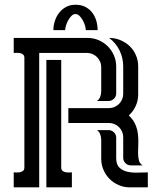

<svg xmlns="http://www.w3.org/2000/svg" viewBox="-20 -807 696 827"><path d="M148.9 -579.1V0H39.1V-64.5Q45.4 -64.5 53.2 -64.2Q61 -64 68.1 -65.7Q75.2 -67.4 80.1 -71.8Q85 -76.2 85 -85.9V-557.6Q85 -566.9 80.1 -571.5Q75.2 -576.2 68.1 -577.9Q61 -579.6 53.2 -579.3Q45.4 -579.1 39.1 -579.1V-643.6H357.4Q382.8 -643.6 405.3 -633.8Q427.7 -624 444.3 -607.4Q460.9 -590.8 470.7 -568.4Q480.5 -545.9 480.5 -520.5V-404.3Q480.5 -391.1 470.7 -381.6Q460.9 -372.1 447.8 -372.1H397.5Q407.7 -378.9 411.9 -390.9Q416 -402.8 416 -414.1V-517.6Q416 -530.3 411.1 -541.5Q406.2 -552.7 397.9 -561Q389.6 -569.3 378.4 -574.2Q367.2 -579.1 354.5 -579.1ZM575.2 -399.9Q575.2 -374 564.5 -350.3Q553.7 -326.7 534.7 -309.6Q554.2 -291.5 563 -271Q571.8 -250.5 574.2 -229Q576.7 -207.5 575.7 -186.8Q574.7 -166 574.7 -147.9Q574.7 -129.9 578.4 -116Q582 -102.1 594.2 -94.7H543.5Q529.8 -94.7 520.3 -104.2Q510.7 -113.8 510.7 -127.4V-215.8Q510.7 -228.5 505.9 -239.7Q501 -251 492.7 -259.3Q484.4 -267.6 473.1 -272.5Q461.9 -277.3 449.2 -277.3H274.4V-341.3H449.2Q461.9 -341.3 473.1 -346.2Q484.4 -351.1 492.7 -359.4Q501 -367.7 505.9 -378.9Q510.7 -390.1 510.7 -402.8V-520.5Q510.7 -557.1 495.1 -589.4Q479.5 -621.6 450.2 -643.6Q476.1 -643.6 498.8 -634Q521.5 -624.5 538.6 -608.2Q555.7 -591.8 565.4 -569.3Q575.2 -546.9 575.2 -520.5ZM243.7 -85.9Q243.7 -76.2 248.5 -71.8Q253.4 -67.4 260.5 -65.7Q267.6 -64 275.4 -64.2Q283.2 -64.5 289.6 -64.5V0H179.7V-548.8H243.7ZM539.1 0Q513.7 0 491.2 -9.8Q468.8 -19.5 452.1 -36.1Q435.5 -52.7 425.8 -75.2Q416 -97.7 416 -123V-204.6Q416 -215.8 411.9 -227.8Q407.7 -239.7 397.5 -246.6H447.8Q460.9 -246.6 470.7 -237.1Q480.5 -227.5 480.5 -214.4V-126Q480.5 -97.7 494.9 -84.5Q509.3 -71.3 530.3 -66.9Q551.3 -62.5 574.7 -63.5Q598.1 -64.5 616.7 -64.5V0ZM305.2 -786.6Q328.6 -786.6 346.4 -777.8Q364.3 -769 376.2 -753.9Q388.2 -738.8 394.3 -719.2Q400.4 -699.7 400.4 -677.7V-677.2H349.6Q349.6 -685.1 346.2 -696.8Q342.8 -708.5 336.7 -719.5Q330.6 -730.5 322.5 -738.5Q314.5 -746.6 305.2 -746.6Q295.9 -746.6 287.8 -738.5Q279.8 -730.5 273.7 -719.5Q267.6 -708.5 264.2 -696.8Q260.7 -685.1 260.7 -677.2H210Q210 -697.8 216.6 -717.5Q223.1 -737.3 235.4 -752.7Q247.6 -768.1 265.1 -777.3Q282.7 -786.6 305.2 -786.6Z"/></svg>

Font: Isar CAT
Style: Regular
Weight: 400
Designer: Digitized by Peter Wiegel
Foundry: CAT-Fonts, Peter Wiegel
Version: Version 1.000; ttfautohint (v1.3)